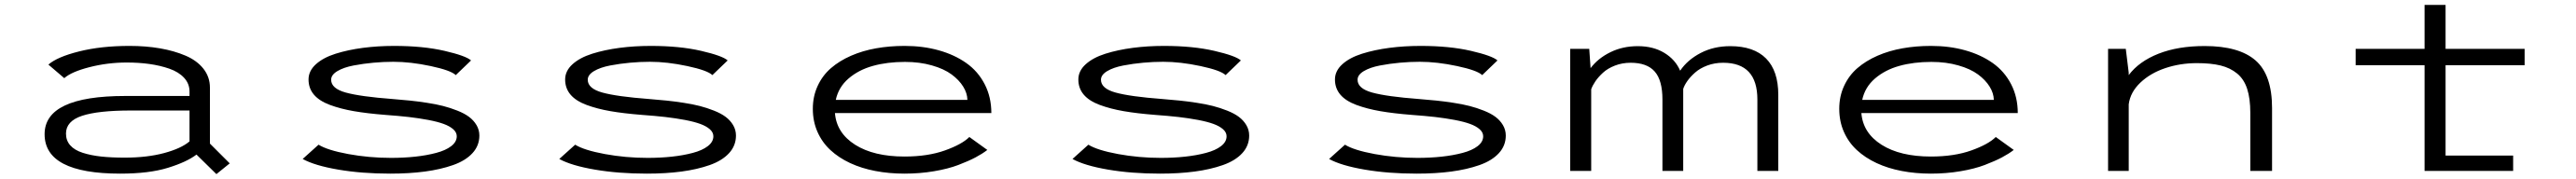

<svg xmlns="http://www.w3.org/2000/svg" viewBox="-20 -700 10540 733"><path d="M510 -512Q577 -512 634.8 -502Q692.5 -492 739 -472.2Q785.5 -452.5 812.2 -418.8Q839 -385 839 -341V-112L920 -31L865.5 13L784 -67Q744 -36.5 667 -12.8Q590 11 472 11Q162.5 11 162.5 -150.5Q162.5 -307 493 -307H755.5V-325Q755.5 -357.5 733.2 -381.5Q711 -405.5 672.8 -418.8Q634.5 -432 591.2 -438Q548 -444 498.5 -444Q420.5 -444 346.2 -425Q272 -406 243 -380L178 -435.5Q214 -467 304 -489.5Q394 -512 510 -512ZM490.5 -54.5Q581.5 -54.5 651.5 -73.2Q721.5 -92 755.5 -121V-247.5H515.5Q381.5 -247.5 315.8 -225.8Q250 -204 250 -153Q250 -124.5 267.5 -104.8Q285 -85 318.8 -74.2Q352.5 -63.5 393.8 -59Q435 -54.5 490.5 -54.5Z M1576.5 11Q1460 11 1363.8 -5.5Q1267.5 -22 1218.5 -49L1283.5 -107.5Q1319.5 -85 1404.8 -69.2Q1490 -53.5 1580 -53.5Q1632.5 -53.5 1679 -58.5Q1725.5 -63.5 1764.5 -73.8Q1803.5 -84 1826.2 -101.5Q1849 -119 1849 -142Q1849 -158 1834.5 -170.8Q1820 -183.5 1795.5 -192.5Q1771 -201.5 1732.8 -208.8Q1694.5 -216 1653.2 -220.8Q1612 -225.5 1557 -229.5Q1481.5 -235.5 1428 -244.8Q1374.5 -254 1330.5 -270.2Q1286.5 -286.5 1264.5 -312.5Q1242.5 -338.5 1242.5 -374.5Q1242.5 -409.5 1272.5 -436.8Q1302.5 -464 1353.2 -480Q1404 -496 1465 -504Q1526 -512 1593 -512Q1711 -512 1798.8 -491.8Q1886.5 -471.5 1907.5 -452.5L1845 -392.5Q1824.5 -412 1742.2 -429.5Q1660 -447 1589.5 -447Q1549 -447 1508 -443.2Q1467 -439.5 1426.5 -431.8Q1386 -424 1360.5 -408.8Q1335 -393.5 1335 -373.5Q1335 -337.5 1394.8 -321Q1454.5 -304.5 1586.5 -294.5Q1625 -291.5 1656.8 -288.2Q1688.5 -285 1726.2 -279.2Q1764 -273.5 1793.2 -266Q1822.5 -258.5 1851.5 -247Q1880.5 -235.5 1899.2 -221.5Q1918 -207.5 1929.8 -187.8Q1941.5 -168 1941.5 -145Q1941.5 -103.5 1913.2 -72.8Q1885 -42 1833.8 -24Q1782.5 -6 1718.5 2.5Q1654.5 11 1576.5 11Z M2626.5 11Q2510 11 2413.8 -5.5Q2317.5 -22 2268.5 -49L2333.5 -107.5Q2369.5 -85 2454.8 -69.2Q2540 -53.5 2630 -53.5Q2682.5 -53.5 2729 -58.5Q2775.5 -63.5 2814.5 -73.8Q2853.5 -84 2876.2 -101.5Q2899 -119 2899 -142Q2899 -158 2884.5 -170.8Q2870 -183.5 2845.5 -192.5Q2821 -201.5 2782.8 -208.8Q2744.5 -216 2703.2 -220.8Q2662 -225.5 2607 -229.5Q2531.5 -235.5 2478 -244.8Q2424.5 -254 2380.5 -270.2Q2336.5 -286.5 2314.5 -312.5Q2292.5 -338.5 2292.5 -374.5Q2292.5 -409.5 2322.5 -436.8Q2352.5 -464 2403.2 -480Q2454 -496 2515 -504Q2576 -512 2643 -512Q2761 -512 2848.8 -491.8Q2936.5 -471.5 2957.5 -452.5L2895 -392.5Q2874.5 -412 2792.2 -429.5Q2710 -447 2639.5 -447Q2599 -447 2558 -443.2Q2517 -439.5 2476.5 -431.8Q2436 -424 2410.5 -408.8Q2385 -393.5 2385 -373.5Q2385 -337.5 2444.8 -321Q2504.5 -304.5 2636.5 -294.5Q2675 -291.5 2706.8 -288.2Q2738.5 -285 2776.2 -279.2Q2814 -273.5 2843.2 -266Q2872.5 -258.5 2901.5 -247Q2930.5 -235.5 2949.2 -221.5Q2968 -207.5 2979.8 -187.8Q2991.5 -168 2991.5 -145Q2991.5 -103.5 2963.2 -72.8Q2935 -42 2883.8 -24Q2832.5 -6 2768.5 2.5Q2704.5 11 2626.5 11Z M4020 -86Q4000 -70.5 3971.8 -55.5Q3943.5 -40.5 3901.5 -24.5Q3859.5 -8.5 3801.8 1.2Q3744 11 3681 11Q3618 11 3561.8 0.2Q3505.5 -10.5 3458.8 -32.2Q3412 -54 3378 -85.5Q3344 -117 3325 -160Q3306 -203 3306 -254.5Q3306 -305.5 3325.8 -348.2Q3345.5 -391 3380.2 -421Q3415 -451 3462.5 -471.8Q3510 -492.5 3565 -502.2Q3620 -512 3681.5 -512Q3757 -512 3821.2 -494Q3885.5 -476 3933.8 -442Q3982 -408 4009.2 -355.2Q4036.5 -302.5 4036.5 -237H3396.5Q3403 -155.5 3479.2 -107.2Q3555.5 -59 3681 -59Q3776.5 -59 3846.5 -84Q3916.5 -109 3946.5 -139ZM3683 -446.5Q3610.5 -446.5 3552 -430.2Q3493.5 -414 3452.2 -378.5Q3411 -343 3400 -291H3938.5Q3938 -318.5 3921.2 -345.5Q3904.5 -372.5 3873.8 -395.2Q3843 -418 3793.2 -432.2Q3743.5 -446.5 3683 -446.5Z M4726.5 11Q4610 11 4513.8 -5.5Q4417.5 -22 4368.5 -49L4433.5 -107.5Q4469.5 -85 4554.8 -69.2Q4640 -53.5 4730 -53.5Q4782.5 -53.5 4829 -58.5Q4875.5 -63.5 4914.5 -73.8Q4953.5 -84 4976.2 -101.5Q4999 -119 4999 -142Q4999 -158 4984.5 -170.8Q4970 -183.5 4945.5 -192.5Q4921 -201.5 4882.8 -208.8Q4844.5 -216 4803.2 -220.8Q4762 -225.5 4707 -229.5Q4631.5 -235.5 4578 -244.8Q4524.5 -254 4480.5 -270.2Q4436.5 -286.5 4414.5 -312.5Q4392.5 -338.5 4392.5 -374.5Q4392.5 -409.5 4422.5 -436.8Q4452.5 -464 4503.2 -480Q4554 -496 4615 -504Q4676 -512 4743 -512Q4861 -512 4948.8 -491.8Q5036.5 -471.5 5057.5 -452.5L4995 -392.5Q4974.5 -412 4892.2 -429.5Q4810 -447 4739.5 -447Q4699 -447 4658 -443.2Q4617 -439.5 4576.5 -431.8Q4536 -424 4510.5 -408.8Q4485 -393.5 4485 -373.5Q4485 -337.5 4544.8 -321Q4604.5 -304.5 4736.5 -294.5Q4775 -291.5 4806.8 -288.2Q4838.5 -285 4876.2 -279.2Q4914 -273.5 4943.2 -266Q4972.5 -258.5 5001.5 -247Q5030.5 -235.5 5049.2 -221.5Q5068 -207.5 5079.8 -187.8Q5091.5 -168 5091.5 -145Q5091.5 -103.5 5063.2 -72.8Q5035 -42 4983.8 -24Q4932.5 -6 4868.5 2.5Q4804.5 11 4726.5 11Z M5776.5 11Q5660 11 5563.8 -5.5Q5467.5 -22 5418.5 -49L5483.5 -107.5Q5519.5 -85 5604.8 -69.2Q5690 -53.5 5780 -53.5Q5832.5 -53.5 5879 -58.5Q5925.5 -63.5 5964.5 -73.8Q6003.5 -84 6026.2 -101.5Q6049 -119 6049 -142Q6049 -158 6034.5 -170.8Q6020 -183.5 5995.5 -192.5Q5971 -201.5 5932.8 -208.8Q5894.5 -216 5853.2 -220.8Q5812 -225.5 5757 -229.5Q5681.5 -235.5 5628 -244.8Q5574.5 -254 5530.5 -270.2Q5486.5 -286.5 5464.5 -312.5Q5442.5 -338.5 5442.5 -374.5Q5442.5 -409.5 5472.5 -436.8Q5502.5 -464 5553.2 -480Q5604 -496 5665 -504Q5726 -512 5793 -512Q5911 -512 5998.8 -491.8Q6086.5 -471.5 6107.5 -452.5L6045 -392.5Q6024.5 -412 5942.2 -429.5Q5860 -447 5789.5 -447Q5749 -447 5708 -443.2Q5667 -439.5 5626.5 -431.8Q5586 -424 5560.5 -408.8Q5535 -393.5 5535 -373.5Q5535 -337.5 5594.8 -321Q5654.5 -304.5 5786.5 -294.5Q5825 -291.5 5856.8 -288.2Q5888.5 -285 5926.2 -279.2Q5964 -273.5 5993.2 -266Q6022.5 -258.5 6051.5 -247Q6080.5 -235.5 6099.2 -221.5Q6118 -207.5 6129.8 -187.8Q6141.5 -168 6141.5 -145Q6141.5 -103.5 6113.2 -72.8Q6085 -42 6033.8 -24Q5982.5 -6 5918.5 2.5Q5854.5 11 5776.5 11Z M6405 0V-500H6483L6488.5 -421Q6519 -461.5 6569.5 -486.2Q6620 -511 6681.5 -511Q6745 -511 6790.2 -483.5Q6835.5 -456 6855 -410.5Q6885 -455 6938.8 -483Q6992.5 -511 7060 -511Q7156.5 -511 7206.5 -460.5Q7256.5 -410 7256.5 -312V0H7171V-292.5Q7171 -443 7031 -443Q6996 -443 6966 -431.8Q6936 -420.5 6916.5 -403.2Q6897 -386 6884.8 -368.8Q6872.5 -351.5 6867.5 -336V0H6782.5V-292.5Q6782.5 -371 6751 -407Q6719.5 -443 6652.5 -443Q6618 -443 6588.2 -431.5Q6558.5 -420 6539.2 -402.2Q6520 -384.5 6508.2 -367.2Q6496.5 -350 6491 -334.5V0Z M8220 -86Q8200 -70.5 8171.8 -55.5Q8143.5 -40.5 8101.5 -24.5Q8059.5 -8.5 8001.8 1.2Q7944 11 7881 11Q7818 11 7761.8 0.2Q7705.5 -10.5 7658.8 -32.2Q7612 -54 7578 -85.5Q7544 -117 7525 -160Q7506 -203 7506 -254.5Q7506 -305.5 7525.8 -348.2Q7545.5 -391 7580.2 -421Q7615 -451 7662.5 -471.8Q7710 -492.5 7765 -502.2Q7820 -512 7881.5 -512Q7957 -512 8021.2 -494Q8085.5 -476 8133.8 -442Q8182 -408 8209.2 -355.2Q8236.5 -302.5 8236.5 -237H7596.5Q7603 -155.5 7679.2 -107.2Q7755.5 -59 7881 -59Q7976.5 -59 8046.5 -84Q8116.5 -109 8146.5 -139ZM7883 -446.5Q7810.5 -446.5 7752 -430.2Q7693.5 -414 7652.2 -378.5Q7611 -343 7600 -291H8138.5Q8138 -318.5 8121.2 -345.5Q8104.5 -372.5 8073.8 -395.2Q8043 -418 7993.2 -432.2Q7943.5 -446.5 7883 -446.5Z M8606 0V-500H8678.5L8690.5 -402V-392.5Q8732.5 -448.5 8812.2 -480Q8892 -511.5 9001 -511.5Q9142 -511.5 9209.5 -452.5Q9277 -393.5 9277 -257.5V0H9188V-238.5Q9188 -297 9175 -336.5Q9162 -376 9134 -399Q9106 -422 9066.5 -431.8Q9027 -441.5 8969.5 -441.5Q8901 -441.5 8840 -421Q8779 -400.5 8738 -361.5Q8697 -322.5 8690.5 -273V0Z M9619 -433V-500H9901V-680H9987V-500H10310.5V-433H9987V-63H10263.5V0H9901V-433Z"/></svg>

Font: League Mono Extended Light
Style: Regular
Weight: 300
Width: 9
Designer: Tyler Finck
Foundry: The League of Moveable Type / Tyler Finck
Version: Version 2.210